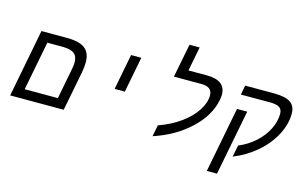

<svg xmlns="http://www.w3.org/2000/svg" viewBox="-113 -1131 2626 1637"><g transform="rotate(15 1200.0 -312.5)"><path d="M486.8 0H14.2L129.9 -599.1H352.1Q463.9 -599.1 513.9 -560.8Q564 -522.5 564 -438Q564 -398.4 555.2 -351.1ZM204.1 -516.1 120.1 -83H413.1L464.8 -352.1Q472.2 -388.7 472.2 -413.1Q472.2 -467.3 440.7 -491.7Q409.2 -516.1 335 -516.1Z M920.9 -599.1H1011.2L950.2 -284.2H859.9Z M1660.2 -439.9Q1660.2 -516.1 1564 -516.1H1321.3L1379.4 -813H1469.2L1427.2 -599.1H1589.4Q1756.3 -599.1 1756.3 -472.2Q1756.3 -451.7 1751 -424.8Q1723.6 -282.7 1595.2 -161.9Q1466.8 -41 1276.4 22L1296.4 -79.1Q1405.3 -117.7 1487.3 -176.8Q1569.3 -235.8 1614.7 -305.9Q1660.2 -376 1660.2 -439.9Z M2002.4 -389.2 1890.1 188H1800.3L1912.1 -389.2ZM1928.2 -599.1H2181.2Q2283.2 -599.1 2328.4 -568.6Q2373.5 -538.1 2373.5 -470.2Q2373.5 -376.5 2323 -281Q2272.5 -185.5 2183.6 -108.9Q2094.7 -32.2 1981.4 13.2L2001.5 -89.8Q2083.5 -124 2146.5 -180.9Q2209.5 -237.8 2243.9 -306.9Q2278.3 -376 2278.3 -442.9Q2278.3 -482.4 2252.9 -499.3Q2227.5 -516.1 2169.4 -516.1H1912.1Z"/></g></svg>

Font: Liberation Mono
Style: Italic
Weight: 400
Italic angle: -12°
Monospace: yes
Designer: Steve Matteson
Foundry: Ascender Corporation
Version: Version 2.1.5